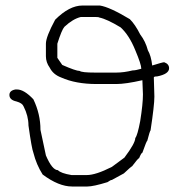

<svg xmlns="http://www.w3.org/2000/svg" viewBox="-20 -680 636 688"><path d="M275.4 -660.2H337.9Q373 -654.8 445.3 -611.3Q464.4 -592.3 482.4 -556.6Q501.5 -531.7 509.8 -500Q521.5 -480 525.4 -445.3Q562.5 -457 568.4 -457Q585.9 -450.7 585.9 -435.5Q585.9 -414.6 543 -406.2Q531.2 -406.2 531.2 -402.3Q531.2 -387.7 533.2 -334Q533.2 -302.7 519.5 -212.9Q516.6 -210 507.8 -175.8Q505.4 -175.8 490.2 -132.8Q486.3 -132.3 478.5 -113.3Q475.1 -113.3 453.1 -84Q450.7 -84 423.8 -58.6L380.9 -35.2Q376 -35.2 365.2 -27.3Q314.5 -11.7 293 -11.7H238.3Q190.4 -11.7 132.8 -54.7Q110.4 -89.8 99.6 -132.8Q93.8 -146.5 82 -230.5Q82 -264.6 64.5 -298.8Q60.1 -310.5 39.1 -316.4Q13.7 -321.8 13.7 -339.8Q13.7 -355.5 35.2 -359.4H41Q66.4 -359.4 99.6 -324.2Q125 -271.5 125 -214.8L144.5 -123Q167 -70.3 187.5 -70.3Q197.8 -59.1 236.3 -52.7H291Q323.2 -52.7 380.9 -82L425.8 -115.2Q464.8 -167 464.8 -185.5Q472.7 -194.8 482.4 -246.1Q492.2 -307.6 492.2 -341.8Q490.2 -380.4 490.2 -392.6Q430.2 -378.9 396.5 -378.9H326.2Q251.5 -378.9 199.2 -402.3Q170.4 -413.1 158.2 -437.5Q144.5 -456.5 144.5 -478.5V-523.4Q144.5 -547.9 177.7 -609.4Q228.5 -660.2 275.4 -660.2ZM185.5 -523.4V-472.7L203.1 -447.3Q252 -425.8 265.6 -425.8Q272.9 -419.9 320.3 -419.9H396.5Q423.8 -419.9 455.1 -427.7Q466.3 -427.7 486.3 -433.6Q486.3 -449.2 464.8 -500Q442.9 -554.2 412.1 -582Q362.8 -611.8 335.9 -617.2Q333.5 -619.1 322.3 -619.1H269.5Q241.2 -612.3 210.9 -584Q201.2 -573.2 185.5 -523.4Z"/></svg>

Font: CEF Fonts CJK
Style: Regular
Weight: 400
Designer: PartyBoss (派对大魔王)
Version: Release 2.25